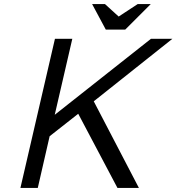

<svg xmlns="http://www.w3.org/2000/svg" viewBox="-20 -920 864 940"><path d="M593 -775H498L431 -900H494L561 -839L654 -900H718ZM80 0 249 -730H334L248 -358L719 -730H824L439 -424L660 0H555L363 -363L223 -253L165 0Z"/></svg>

Font: Miedinger
Style: Italic
Weight: 400
Italic angle: -13°
Version: Version 001.000